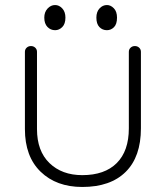

<svg xmlns="http://www.w3.org/2000/svg" viewBox="-20 -724 658 763"><path d="M307 19Q204 19 141.5 -41.5Q79 -102 79 -211V-518Q79 -528 86 -534.5Q93 -541 103 -541Q113 -541 120 -534.5Q127 -528 127 -518V-211Q127 -124 176.5 -76Q226 -28 307 -28Q396 -28 444 -76Q492 -124 492 -214V-518Q492 -528 499 -534.5Q506 -541 516 -541Q526 -541 533 -534.5Q540 -528 540 -518V-214Q540 -101 479.5 -41Q419 19 307 19ZM199 -604Q181 -604 168.5 -617Q156 -630 156 -654Q156 -676 169 -690Q182 -704 199 -704Q215 -704 227.5 -690.5Q240 -677 240 -654Q240 -629 227.5 -616.5Q215 -604 199 -604ZM405 -604Q387 -604 375 -616.5Q363 -629 363 -654Q363 -677 375.5 -690.5Q388 -704 405 -704Q420 -704 432.5 -691Q445 -678 445 -654Q445 -628 433 -616Q421 -604 405 -604Z"/></svg>

Font: Hoogli
Style: Regular
Weight: 400
Designer: Anand Singh Naorem
Foundry: Brand New Type
Version: Version 1.00 b007